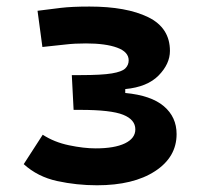

<svg xmlns="http://www.w3.org/2000/svg" viewBox="-20 -547 626 577"><path d="M271.5 9.8Q210.4 9.8 151.9 -2.9Q93.3 -15.6 51.3 -53.7L108.4 -142.1Q143.1 -119.6 187.5 -110.4Q231.9 -101.1 267.6 -101.1Q324.2 -101.1 355.5 -116.2Q386.7 -131.3 386.7 -158.2Q386.7 -187.5 350.1 -202.1Q313.5 -216.8 221.7 -216.8H201.2L195.8 -321.3H223.1Q285.6 -321.3 316.2 -326.4Q346.7 -331.5 356.7 -341.6Q366.7 -351.6 366.7 -365.7Q366.7 -391.1 332 -403.8Q297.4 -416.5 238.3 -416.5Q204.1 -416.5 177.2 -413.3Q150.4 -410.2 107.4 -405.8L92.8 -514.6Q130.4 -519.5 163.3 -523.4Q196.3 -527.3 249 -527.3Q359.9 -527.3 425.3 -495.4Q490.7 -463.4 490.7 -394Q490.7 -355 456.8 -320.3Q422.9 -285.6 356.4 -279.3V-267.6Q434.1 -260.3 472.4 -227.8Q510.7 -195.3 510.7 -144Q510.7 -74.7 445.8 -32.5Q380.9 9.8 271.5 9.8Z"/></svg>

Font: Cascadia Mono NF SemiBold
Style: Regular
Weight: 600
Monospace: yes
Designer: Aaron Bell
Foundry: Saja Typeworks
Version: Version 2404.023; ttfautohint (v1.8.4)